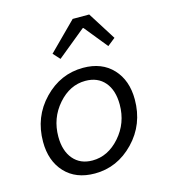

<svg xmlns="http://www.w3.org/2000/svg" viewBox="-112 -829 823 931"><g transform="rotate(-15 300.0 -364.0)"><path d="M250 12Q155 12 100.5 -46.5Q46 -105 46 -201Q46 -326 129 -412Q212 -498 326 -498Q420 -498 474.5 -439.5Q529 -381 529 -285Q529 -160 446 -74Q363 12 250 12ZM255 -52Q333 -52 392.5 -119.5Q452 -187 452 -280Q452 -352 417 -393Q382 -434 320 -434Q242 -434 183 -366.5Q124 -299 124 -206Q124 -135 159 -93.5Q194 -52 255 -52ZM232 -568 201 -602 339 -740H422L511 -599L472 -568L378 -684H374Z"/></g></svg>

Font: TypoPRO Source Code Pro
Style: Italic
Weight: 400
Italic angle: -11°
Monospace: yes
Designer: Paul D. Hunt, Teo Tuominen
Foundry: Adobe Systems Incorporated
Version: Version 1.030;PS 1.0;hotconv 1.0.84;makeotf.lib2.5.63406